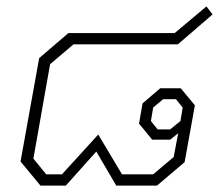

<svg xmlns="http://www.w3.org/2000/svg" viewBox="-20 -578 687 598"><path d="M44 -75 102 -397 193 -475H524L623 -558L642 -533L534 -440H209L136 -378L84 -84L124 -35H173L286 -159L360 -35H457L521 -89L535 -163L510 -143H454L413 -193L424 -256L479 -303H543L587 -250L555 -73L469 0H342L280 -106L185 0H106ZM510 -175 542 -201 549 -243 528 -269H488L457 -243L450 -201L471 -175Z"/></svg>

Font: Chakra Petch ExtraLight
Style: Italic
Weight: 275
Italic angle: -10°
Designer: Katatrad Aksorn Co.,Ltd.
Foundry: Cadson Demak Co.,Ltd.
Version: Version 1.000; ttfautohint (v1.6)